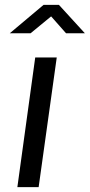

<svg xmlns="http://www.w3.org/2000/svg" viewBox="-20 -765 367 785"><path d="M124 -530 51 0H138L212 -530ZM327 -629 221 -745H158L20 -629H105L189 -698L250 -629Z"/></svg>

Font: Cheyenne Sans
Style: Italic
Weight: 400
Italic angle: -8.13011°
Designer: The Public Sans project authors (U.S. Web Design System), Libre Franklin designed by Pablo Impallari and Rodrigo Fuenzal
Foundry: The Cheyenne Sans Project Authors
Version: Version 2.007